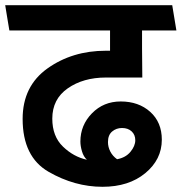

<svg xmlns="http://www.w3.org/2000/svg" viewBox="-31 -700 698 738"><path d="M515 -583V-514Q515 -486 515.5 -458Q516 -430 516 -402H376Q289 -402 229.5 -360.5Q170 -319 170 -244Q170 -176 211 -136.5Q252 -97 303 -86Q290 -98 284 -118.5Q278 -139 278 -156Q278 -219 322.5 -264.5Q367 -310 433 -310Q502 -310 546.5 -270Q591 -230 591 -163Q591 -87 527.5 -34.5Q464 18 363 18Q256 18 156 -39.5Q56 -97 56 -243Q56 -369 151.5 -437Q247 -505 376 -505H392V-583H5Q1 -607 -3 -631Q-7 -655 -11 -680H631L647 -583ZM438 -208Q416 -208 400 -194.5Q384 -181 384 -154Q384 -135 393 -117.5Q402 -100 419 -88Q452 -94 470.5 -116.5Q489 -139 489 -161Q489 -182 475 -195Q461 -208 438 -208Z"/></svg>

Font: Palanquin SemiBold
Style: Regular
Weight: 600
Designer: Pria Ravichandran
Version: Version 1.0.4